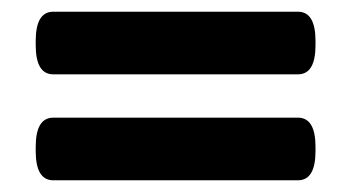

<svg xmlns="http://www.w3.org/2000/svg" viewBox="-20 -394 600 328"><path d="M519 -143V-136Q519 -86 489 -86H71Q41 -86 41 -136V-143Q41 -193 71 -193H489Q519 -193 519 -143ZM519 -324V-317Q519 -267 489 -267H71Q41 -267 41 -317V-324Q41 -374 71 -374H489Q519 -374 519 -324Z"/></svg>

Font: mmAsap
Style: Bold
Weight: 700
Designer: Pablo Cosgaya
Foundry: Omnibus-Type
Version: Version 1.001